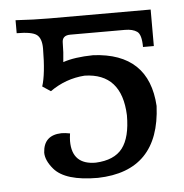

<svg xmlns="http://www.w3.org/2000/svg" viewBox="-42 -517 545 568"><g transform="rotate(-5 230.5 -233.0)"><path d="M226.6 9.8Q129.9 9.8 96.7 -29.3Q74.7 -55.2 74.7 -78.6Q77.6 -129.9 130.4 -131.3Q141.1 -131.3 155.8 -128.4Q153.8 -115.2 153.8 -105.5Q153.8 -35.6 224.1 -35.6Q279.3 -38.1 303.7 -69.8Q328.1 -101.6 328.1 -167.5Q323.2 -292.5 213.4 -294.9Q157.2 -291 110.4 -257.8L85.9 -273.9Q97.7 -310.1 98.1 -385.7Q98.1 -415.5 84 -426.5Q69.8 -437.5 24.4 -437.5V-476.1Q78.6 -472.7 124.5 -472.7H425.3V-364.3H393.1Q393.1 -401.4 380.1 -410.4Q367.2 -419.4 344.2 -419.4H182.1Q157.7 -419.4 157.7 -397.9Q157.7 -369.6 154.3 -340.3Q188 -352.1 244.1 -353Q408.7 -344.7 418 -187Q409.2 5.4 226.6 9.8Z"/></g></svg>

Font: Almanac
Style: Regular
Weight: 400
Designer: Eden's Almanac
Version: Version 3.501;March 28, 2021;FontCreator 13.0.0.2683 64-bit